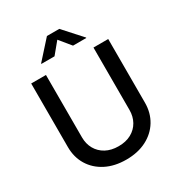

<svg xmlns="http://www.w3.org/2000/svg" viewBox="-217 -1091 1168 1249"><g transform="rotate(-30 367.0 -466.5)"><path d="M367.2 11.2Q279.8 11.2 214.6 -22.2Q149.4 -55.7 113.5 -114.7Q77.6 -173.8 77.6 -250V-727.5H188.5V-258.8Q188.5 -210 210.2 -171.6Q231.9 -133.3 272 -111.3Q312 -89.4 367.2 -89.4Q422.4 -89.4 462.4 -111.3Q502.4 -133.3 523.9 -171.6Q545.4 -210 545.4 -258.8V-727.5H656.2V-250Q656.2 -173.8 620.4 -114.7Q584.5 -55.7 519.5 -22.2Q454.6 11.2 367.2 11.2ZM297.4 -804.7H198.7V-808.1L320.8 -943.8H413.6L536.1 -808.1V-804.7H436.5L367.2 -889.2Z"/></g></svg>

Font: Inter 17pt Medium
Style: Regular
Weight: 500
Version: Version 4.001;git-66647c0bb